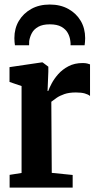

<svg xmlns="http://www.w3.org/2000/svg" viewBox="-20 -848 442 868"><path d="M23.5 0V-57.5L77.5 -66V-459L23 -477.5V-544.5L169 -566H172.5L198.5 -546.5V-524L195 -436.5H198Q202.5 -449.5 213.5 -470.5Q224.5 -491.5 243.2 -512.8Q262 -534 289.5 -548.5Q317 -563 353.5 -563Q365.5 -563 374 -561Q382.5 -559 387 -557V-414Q379 -421 363.5 -425.5Q348 -430 323 -430Q292.5 -430 271.5 -422.8Q250.5 -415.5 236.5 -406Q222.5 -396.5 212 -388L214 -66.5L308.5 -57V0ZM205 -827.5Q253 -827.5 289 -807.5Q325 -787.5 345 -753.5Q365 -719.5 365 -675.5Q365 -666.5 364.2 -658.2Q363.5 -650 362.5 -643.5H299Q299 -647.5 299 -652.5Q299 -657.5 298 -662.5Q296 -681.5 286.5 -698.8Q277 -716 257.5 -727Q238 -738 205 -738Q173 -738 153.2 -727Q133.5 -716 124.2 -698.8Q115 -681.5 112 -662.5Q112 -657.5 111.8 -652.5Q111.5 -647.5 111.5 -643.5H47.5Q46.5 -650 45.8 -658.2Q45 -666.5 45 -675.5Q45 -719.5 65.2 -753.5Q85.5 -787.5 121.2 -807.5Q157 -827.5 205 -827.5Z"/></svg>

Font: Merriweather 24pt SemiCondensed
Style: Bold
Weight: 700
Width: 4
Designer: Eben Sorkin
Foundry: Eben Sorkin
Version: Version 2.100